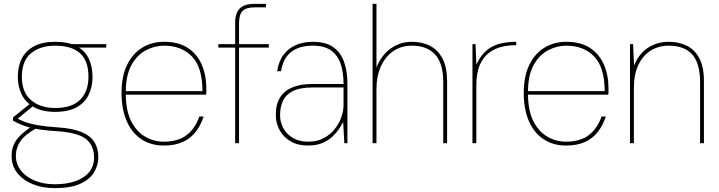

<svg xmlns="http://www.w3.org/2000/svg" viewBox="-20 -740 3717 992"><path d="M263 232Q199 232 149 211.5Q99 191 69.5 154Q40 117 40 66Q40 35 50 10Q60 -15 83.5 -38.5Q107 -62 147 -89L169 -78Q108 -44 85 -10Q62 24 62 64Q62 108 88.5 141.5Q115 175 160.5 193.5Q206 212 263 212Q327 212 372.5 195Q418 178 442 147.5Q466 117 466 75Q466 11 424 -22Q382 -55 276 -62Q225 -65 188 -70.5Q151 -76 125.5 -83.5Q100 -91 81 -99.5Q62 -108 47 -117V-133L136 -205L158 -198L62 -119L56 -133Q70 -128 84.5 -120.5Q99 -113 121 -106Q143 -99 180 -92.5Q217 -86 277 -82Q356 -77 402 -57.5Q448 -38 468 -5.5Q488 27 488 72Q488 114 465.5 151Q443 188 393.5 210Q344 232 263 232ZM265 -162Q199 -162 156 -186Q113 -210 92.5 -251Q72 -292 72 -342Q72 -397 92.5 -437.5Q113 -478 156 -501Q199 -524 265 -524Q334 -524 376.5 -501Q419 -478 438.5 -437.5Q458 -397 458 -342Q458 -292 438.5 -251Q419 -210 376.5 -186Q334 -162 265 -162ZM265 -182Q351 -182 394 -224.5Q437 -267 437 -343Q437 -426 393.5 -465Q350 -504 265 -504Q188 -504 140.5 -465Q93 -426 93 -343Q93 -263 140.5 -222.5Q188 -182 265 -182ZM358 -494 349 -512H529V-494Z M827 12Q758 12 708.5 -22Q659 -56 633.5 -117Q608 -178 608 -259Q608 -346 636.5 -404.5Q665 -463 714.5 -493.5Q764 -524 828 -524Q903 -524 951 -492Q999 -460 1022.5 -405.5Q1046 -351 1046 -283Q1046 -274 1046 -267.5Q1046 -261 1045 -251H619V-269H1026Q1026 -392 972 -448Q918 -504 828 -504Q779 -504 733.5 -480Q688 -456 659 -403.5Q630 -351 630 -264V-255Q630 -170 657 -115.5Q684 -61 729 -34.5Q774 -8 827 -8Q899 -8 943.5 -41.5Q988 -75 1010 -138H1032Q1018 -94 992 -60Q966 -26 925.5 -7Q885 12 827 12Z M1195 0V-623Q1195 -654 1204.5 -675.5Q1214 -697 1235.5 -708.5Q1257 -720 1294 -720H1354V-702H1295Q1252 -702 1233.5 -683.5Q1215 -665 1215 -620V0ZM1108 -494V-512H1369V-494Z M1571 12Q1518 12 1481 -10Q1444 -32 1424.5 -68Q1405 -104 1405 -145Q1405 -203 1428 -238Q1451 -273 1493 -289.5Q1535 -306 1591 -306H1755Q1755 -367 1739.5 -411.5Q1724 -456 1689.5 -480Q1655 -504 1595 -504Q1527 -504 1485 -472Q1443 -440 1432 -372H1412Q1420 -425 1446 -458.5Q1472 -492 1510.5 -508Q1549 -524 1595 -524Q1664 -524 1703 -495.5Q1742 -467 1758.5 -418Q1775 -369 1775 -309V0H1759L1753 -110Q1747 -98 1734 -77.5Q1721 -57 1700 -36.5Q1679 -16 1647.5 -2Q1616 12 1571 12ZM1572 -8Q1619 -8 1653 -26.5Q1687 -45 1710 -74Q1733 -103 1744 -135.5Q1755 -168 1755 -197V-288H1594Q1530 -288 1493.5 -269.5Q1457 -251 1442 -219Q1427 -187 1427 -145Q1427 -109 1444 -77.5Q1461 -46 1494 -27Q1527 -8 1572 -8Z M1905 0V-720H1925V-391Q1951 -456 1999.5 -490Q2048 -524 2108 -524Q2162 -524 2203 -502.5Q2244 -481 2267 -436Q2290 -391 2290 -321V0H2270V-316Q2270 -412 2228.5 -458Q2187 -504 2108 -504Q2054 -504 2013 -476.5Q1972 -449 1948.5 -398.5Q1925 -348 1925 -278V0Z M2421 0V-512H2437L2441 -406Q2462 -451 2490.5 -476.5Q2519 -502 2558 -513Q2597 -524 2647 -524V-506H2634Q2607 -506 2573.5 -498.5Q2540 -491 2509.5 -469.5Q2479 -448 2460 -406.5Q2441 -365 2441 -297V0Z M2905 12Q2836 12 2786.5 -22Q2737 -56 2711.5 -117Q2686 -178 2686 -259Q2686 -346 2714.5 -404.5Q2743 -463 2792.5 -493.5Q2842 -524 2906 -524Q2981 -524 3029 -492Q3077 -460 3100.5 -405.5Q3124 -351 3124 -283Q3124 -274 3124 -267.5Q3124 -261 3123 -251H2697V-269H3104Q3104 -392 3050 -448Q2996 -504 2906 -504Q2857 -504 2811.5 -480Q2766 -456 2737 -403.5Q2708 -351 2708 -264V-255Q2708 -170 2735 -115.5Q2762 -61 2807 -34.5Q2852 -8 2905 -8Q2977 -8 3021.5 -41.5Q3066 -75 3088 -138H3110Q3096 -94 3070 -60Q3044 -26 3003.5 -7Q2963 12 2905 12Z M3235 0V-512H3251L3256 -402Q3283 -466 3330.5 -495Q3378 -524 3435 -524Q3488 -524 3529 -503.5Q3570 -483 3593.5 -438.5Q3617 -394 3617 -321V0H3597V-316Q3597 -413 3556.5 -458.5Q3516 -504 3435 -504Q3383 -504 3342.5 -479Q3302 -454 3278.5 -405Q3255 -356 3255 -285V0Z"/></svg>

Font: DM Sans 12pt Thin
Style: Regular
Weight: 250
Version: Version 4.004;gftools[0.9.30]